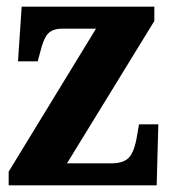

<svg xmlns="http://www.w3.org/2000/svg" viewBox="-20 -556 511 576"><path d="M6 0V-41L268 -470H167Q139 -470 125 -456Q111 -442 101 -401L93 -372H34L45 -536H443V-493L181 -66H315Q350 -66 366.5 -83Q383 -100 391 -148L397 -183H455L450 0Z"/></svg>

Font: Noto Serif Thai Condensed ExtraBold
Style: Regular
Weight: 800
Width: 3
Designer: Monotype Design Team
Foundry: Monotype Imaging Inc.
Version: Version 2.002; ttfautohint (v1.8.4.7-5d5b)